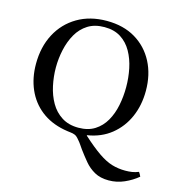

<svg xmlns="http://www.w3.org/2000/svg" viewBox="-133 -830 1122 1191"><g transform="rotate(15 428.0 -234.5)"><path d="M323 9Q236 -8 175 -56Q114 -104 82 -177Q50 -250 50 -340Q50 -449 94 -532.5Q138 -616 218.5 -663.5Q299 -711 407 -711Q514 -711 591 -665Q668 -619 710 -538.5Q752 -458 752 -354Q752 -261 718.5 -185Q685 -109 622 -58.5Q559 -8 470 6V9Q535 68 582.5 100.5Q630 133 670.5 145Q711 157 756 157Q778 157 798.5 154Q819 151 841 142Q849 153 856 169Q819 200 771.5 221Q724 242 672 242Q618 242 580.5 221Q543 200 515.5 167Q488 134 463 100Q453 86 444 72.5Q435 59 424 47Q409 28 396 22.5Q383 17 366.5 15.5Q350 14 323 9ZM628 -344Q628 -405 616 -463Q604 -521 577.5 -568Q551 -615 508 -642.5Q465 -670 403 -670Q340 -670 296.5 -642.5Q253 -615 226.5 -568.5Q200 -522 187.5 -465Q175 -408 175 -350Q175 -292 187.5 -234Q200 -176 227 -129Q254 -82 298.5 -53.5Q343 -25 406 -25Q468 -25 510.5 -52Q553 -79 579 -124.5Q605 -170 616.5 -227Q628 -284 628 -344Z"/></g></svg>

Font: Castoro
Style: Regular
Weight: 400
Designer: John Hudson
Foundry: Tiro Typeworks Ltd.
Version: Version 2.04